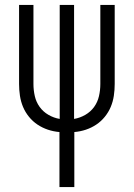

<svg xmlns="http://www.w3.org/2000/svg" viewBox="-20 -755 540 775"><path d="M220 0V-222Q196 -224 173.5 -231.5Q151 -239 131.5 -252Q112 -265 97 -283.5Q82 -302 73 -323.5Q64 -345 60.5 -368.5Q57 -392 57 -416V-735H115V-416Q115 -391 120.5 -367Q126 -343 140 -323.5Q154 -304 175.5 -291.5Q197 -279 221 -275V-735H279V-275Q303 -279 324.5 -291.5Q346 -304 360 -323.5Q374 -343 379.5 -367Q385 -391 385 -416V-735H443V-416Q443 -392 439.5 -368.5Q436 -345 427 -323.5Q418 -302 403 -283.5Q388 -265 368.5 -252Q349 -239 326.5 -231.5Q304 -224 280 -222V0Z"/></svg>

Font: Iosevka Term Curly Light
Style: Regular
Weight: 300
Designer: Belleve Invis
Foundry: Belleve Invis
Version: Version 32.3.0